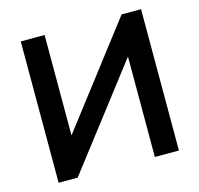

<svg xmlns="http://www.w3.org/2000/svg" viewBox="-103 -815 961 925"><g transform="rotate(-15 377.5 -352.5)"><path d="M78 0V-705H197V-173H173L581 -705H678V0H558V-532H582L173 0Z"/></g></svg>

Font: Mulish ExtraLight
Style: Regular
Weight: 200
Designer: Vernon Adams
Foundry: Vernon Adams
Version: Version 3.603